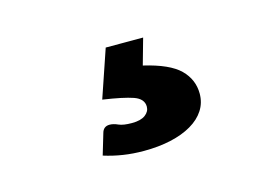

<svg xmlns="http://www.w3.org/2000/svg" viewBox="-43 -91 486 342"><g transform="rotate(-15 200.0 80.0)"><path d="M225 30.5Q272 41.5 291 60.2Q310 79 310 105Q310 122 301.2 135.5Q292.5 149 276.2 158.5Q260 168 237.5 173Q215 178 188 178Q167.5 178 149.8 175.2Q132 172.5 114.5 167L126 128.5Q129 117 140.5 117Q147.5 117 155.8 120.8Q164 124.5 180 124.5Q196.5 124.5 204.8 118.2Q213 112 213 103Q213 88.5 195 82.2Q177 76 139.5 70.5L169.5 -17.5H238.5Z"/></g></svg>

Font: Lato 2
Style: Bold
Weight: 700
Designer: Lukasz Dziedzic with Adam Twardoch and Botio Nikoltchev
Foundry: tyPoland Lukasz Dziedzic
Version: Version 2.015; 2015-08-06; http://www.latofonts.com/